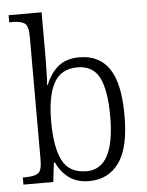

<svg xmlns="http://www.w3.org/2000/svg" viewBox="-54 -804 656 858"><g transform="rotate(-5 274.0 -375.0)"><path d="M312 10Q258 10 222 -16Q186 -42 166 -86H161L151 0H17V-32H29Q68 -32 85.5 -43.5Q103 -55 103 -104V-655Q103 -705 85.5 -716.5Q68 -728 31 -728H17V-760H165V-569Q165 -551 164.5 -525.5Q164 -500 163.5 -475.5Q163 -451 161 -434H164Q184 -485 220 -515Q256 -545 315 -545Q404 -545 449 -479Q494 -413 494 -268Q494 -123 445.5 -56.5Q397 10 312 10ZM304 -35Q430 -35 430 -270Q430 -388 401 -444.5Q372 -501 303 -501Q229 -501 197 -442.5Q165 -384 165 -269Q165 -155 195.5 -95Q226 -35 304 -35Z"/></g></svg>

Font: Noto Serif Lao SemiCondensed Light
Style: Regular
Weight: 300
Width: 4
Designer: Monotype Design Team
Foundry: Monotype Imaging Inc.
Version: Version 2.003; ttfautohint (v1.8.4.7-5d5b)